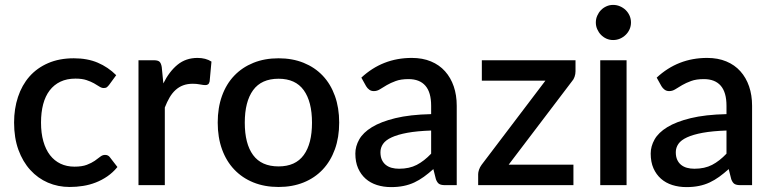

<svg xmlns="http://www.w3.org/2000/svg" viewBox="-20 -756 3151 784"><path d="M426 -410Q421 -403.5 416.5 -400Q412 -396.5 403.5 -396.5Q395 -396.5 385.8 -402.5Q376.5 -408.5 363.8 -415.8Q351 -423 333 -429Q315 -435 288 -435Q253 -435 226.8 -422.5Q200.5 -410 182.8 -386.8Q165 -363.5 156.2 -330.2Q147.5 -297 147.5 -255.5Q147.5 -212.5 157 -179Q166.5 -145.5 184.2 -122.5Q202 -99.5 227.2 -87.5Q252.5 -75.5 284 -75.5Q315 -75.5 334.5 -83Q354 -90.5 367 -99.5Q380 -108.5 389.2 -116Q398.5 -123.5 409 -123.5Q422 -123.5 429 -113.5L459.5 -74Q441 -51.5 418.5 -36Q396 -20.5 371 -10.8Q346 -1 319 3.2Q292 7.5 264.5 7.5Q217 7.5 175.8 -10.2Q134.5 -28 103.8 -61.8Q73 -95.5 55.2 -144.2Q37.5 -193 37.5 -255.5Q37.5 -312 53.5 -360.2Q69.5 -408.5 100.2 -443.5Q131 -478.5 176.5 -498.2Q222 -518 281.5 -518Q337 -518 379.2 -500Q421.5 -482 454.5 -449Z M647 -415.5Q671 -464 705 -491.8Q739 -519.5 786.5 -519.5Q803 -519.5 817.5 -515.8Q832 -512 843.5 -504.5L836 -423.5Q834 -415 829.8 -411.8Q825.5 -408.5 818.5 -408.5Q811 -408.5 797 -411.2Q783 -414 767.5 -414Q745 -414 727.8 -407.5Q710.5 -401 696.8 -388.5Q683 -376 672.5 -358Q662 -340 653 -317V0H545.5V-510H608Q625 -510 631.5 -503.8Q638 -497.5 640.5 -482Z M1117.5 -518Q1174 -518 1219.8 -499.5Q1265.5 -481 1297.8 -447Q1330 -413 1347.5 -364.5Q1365 -316 1365 -255.5Q1365 -195 1347.5 -146.5Q1330 -98 1297.8 -63.8Q1265.5 -29.5 1219.8 -11Q1174 7.5 1117.5 7.5Q1060.5 7.5 1014.8 -11Q969 -29.5 936.5 -63.8Q904 -98 886.5 -146.5Q869 -195 869 -255.5Q869 -316 886.5 -364.5Q904 -413 936.5 -447Q969 -481 1014.8 -499.5Q1060.5 -518 1117.5 -518ZM1117.5 -76.5Q1186.5 -76.5 1220.2 -122.8Q1254 -169 1254 -255Q1254 -341 1220.2 -387.8Q1186.5 -434.5 1117.5 -434.5Q1047.5 -434.5 1013.5 -387.8Q979.5 -341 979.5 -255Q979.5 -169 1013.5 -122.8Q1047.5 -76.5 1117.5 -76.5Z M1740.5 -223Q1683 -221 1643.5 -213.8Q1604 -206.5 1579.5 -195.2Q1555 -184 1544.2 -168.5Q1533.5 -153 1533.5 -134.5Q1533.5 -116.5 1539.2 -103.8Q1545 -91 1555.2 -82.8Q1565.5 -74.5 1579.2 -70.8Q1593 -67 1609.5 -67Q1651.5 -67 1681.8 -82.8Q1712 -98.5 1740.5 -128.5ZM1455.5 -439Q1542 -519.5 1661.5 -519.5Q1705.5 -519.5 1739.8 -505.2Q1774 -491 1797.2 -465Q1820.5 -439 1832.8 -403.2Q1845 -367.5 1845 -324V0H1797Q1781.5 0 1773.5 -4.8Q1765.5 -9.5 1760 -24L1749.5 -65.5Q1730 -48 1711 -34.2Q1692 -20.5 1671.8 -11Q1651.5 -1.5 1628.2 3.2Q1605 8 1577 8Q1546 8 1519.2 -0.5Q1492.5 -9 1473 -26.2Q1453.5 -43.5 1442.2 -69Q1431 -94.5 1431 -129Q1431 -158.5 1446.8 -186.5Q1462.5 -214.5 1498.8 -236.8Q1535 -259 1594.2 -273.5Q1653.5 -288 1740.5 -290V-324Q1740.5 -379 1717 -406Q1693.5 -433 1648 -433Q1617 -433 1596 -425.2Q1575 -417.5 1559.5 -408.5Q1544 -399.5 1532 -391.8Q1520 -384 1506.5 -384Q1495.5 -384 1487.8 -389.8Q1480 -395.5 1475 -404Z M2330 -465Q2330 -453.5 2326.2 -442.5Q2322.5 -431.5 2315.5 -424L2057 -83.5H2321.5V0H1932.5V-45Q1932.5 -52.5 1936 -63Q1939.5 -73.5 1946.5 -83L2207 -426.5H1947.5V-510H2330Z M2538.5 -510V0H2431V-510ZM2556.5 -664Q2556.5 -649.5 2550.8 -636.5Q2545 -623.5 2535 -613.8Q2525 -604 2511.8 -598.2Q2498.5 -592.5 2483.5 -592.5Q2469 -592.5 2456.2 -598.2Q2443.5 -604 2434 -613.8Q2424.5 -623.5 2418.8 -636.5Q2413 -649.5 2413 -664Q2413 -679 2418.8 -692Q2424.5 -705 2434 -714.8Q2443.5 -724.5 2456.2 -730.2Q2469 -736 2483.5 -736Q2498.5 -736 2511.8 -730.2Q2525 -724.5 2535 -714.8Q2545 -705 2550.8 -692Q2556.5 -679 2556.5 -664Z M2946.5 -223Q2889 -221 2849.5 -213.8Q2810 -206.5 2785.5 -195.2Q2761 -184 2750.2 -168.5Q2739.5 -153 2739.5 -134.5Q2739.5 -116.5 2745.2 -103.8Q2751 -91 2761.2 -82.8Q2771.5 -74.5 2785.2 -70.8Q2799 -67 2815.5 -67Q2857.5 -67 2887.8 -82.8Q2918 -98.5 2946.5 -128.5ZM2661.5 -439Q2748 -519.5 2867.5 -519.5Q2911.5 -519.5 2945.8 -505.2Q2980 -491 3003.2 -465Q3026.5 -439 3038.8 -403.2Q3051 -367.5 3051 -324V0H3003Q2987.5 0 2979.5 -4.8Q2971.5 -9.5 2966 -24L2955.5 -65.5Q2936 -48 2917 -34.2Q2898 -20.5 2877.8 -11Q2857.5 -1.5 2834.2 3.2Q2811 8 2783 8Q2752 8 2725.2 -0.5Q2698.5 -9 2679 -26.2Q2659.5 -43.5 2648.2 -69Q2637 -94.5 2637 -129Q2637 -158.5 2652.8 -186.5Q2668.5 -214.5 2704.8 -236.8Q2741 -259 2800.2 -273.5Q2859.5 -288 2946.5 -290V-324Q2946.5 -379 2923 -406Q2899.5 -433 2854 -433Q2823 -433 2802 -425.2Q2781 -417.5 2765.5 -408.5Q2750 -399.5 2738 -391.8Q2726 -384 2712.5 -384Q2701.5 -384 2693.8 -389.8Q2686 -395.5 2681 -404Z"/></svg>

Font: TypoPRO Lato
Style: Regular
Weight: 600
Designer: Lukasz Dziedzic with Adam Twardoch and Botio Nikoltchev
Foundry: tyPoland Lukasz Dziedzic
Version: Version 2.010; 2014-09-01; http://www.latofonts.com/